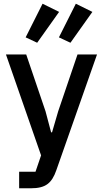

<svg xmlns="http://www.w3.org/2000/svg" viewBox="-20 -813 554 1033"><path d="M397 -520H502L283 103C271 138 256 162 236 177C215 193 186 200 146 200H83V111H171L201 23L12 -520H121L225 -214L255 -101H260L293 -214ZM180 -583 118 -612 209 -793 298 -749ZM359 -583 297 -612 388 -793 477 -749Z"/></svg>

Font: Plexus Sans Medium
Style: Regular
Weight: 500
Version: Version 2.001;PS 002.001;hotconv 1.0.70;makeotf.lib2.5.58329